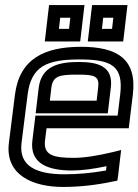

<svg xmlns="http://www.w3.org/2000/svg" viewBox="-20 -704 547 759"><path d="M301 -519C159 -519 57 -474 39 -329L15 -138C0 -11 111 35 229 35C293 35 358 28 424 14L444 10L447 -10L455 -79L459 -111L427 -103C364 -88 313 -80 271 -80C190 -80 151 -91 158 -149L164 -197H464H489L492 -222L505 -329C523 -473 440 -519 301 -519ZM295 -469C422 -469 469 -443 455 -329L445 -247H145H120L117 -222L108 -149C96 -53 177 -30 265 -30C303 -30 349 -36 401 -47L399 -30C343 -20 289 -15 235 -15C127 -15 54 -45 65 -138L89 -329C103 -442 164 -469 295 -469ZM286 -409C354 -409 374 -404 368 -357L362 -306H177L183 -357C189 -404 215 -409 286 -409ZM292 -459C216 -459 144 -445 133 -357L124 -281L121 -256H146H381H406L409 -281L418 -357C429 -442 367 -459 292 -459ZM300 -565 311 -659 314 -684H289H199H174L171 -659L160 -565L157 -540H182H272H297L300 -565ZM253 -590H213L218 -634H258L253 -590ZM470 -565 481 -659 484 -684H459H369H344L341 -659L330 -565L327 -540H352H442H467L470 -565ZM423 -590H383L388 -634H428L423 -590Z"/></svg>

Font: Gamestation Display Outline
Style: Italic
Weight: 400
Designer: Jonas Hecksher
Foundry: Jonas Hecksher, Playtypeª, e-types AS
Version: Version 1.003